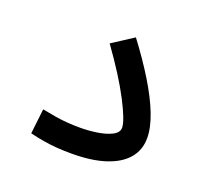

<svg xmlns="http://www.w3.org/2000/svg" viewBox="-90 -590 767 705"><g transform="rotate(20 293.0 -238.0)"><path d="M252.4 2.4Q222.7 2.4 195.6 0.5Q168.5 -1.5 142.1 -5.9Q115.7 -10.3 87.9 -17.1L99.1 -114.7Q128.4 -108.9 152.6 -105Q176.8 -101.1 200 -99.4Q223.1 -97.7 250 -97.7Q282.2 -97.7 315.7 -102.8Q349.1 -107.9 371.8 -119.6Q394.5 -131.3 394.5 -150.4Q394.5 -177.2 356.2 -251.2Q317.9 -325.2 245.6 -425.8L328.6 -479.5Q379.4 -412.1 416.5 -351.3Q453.6 -290.5 473.9 -238.5Q494.1 -186.5 494.1 -145.5Q494.1 -99.1 465.8 -65.9Q437.5 -32.7 383.5 -15.1Q329.6 2.4 252.4 2.4Z"/></g></svg>

Font: Cascadia Code
Style: Regular
Weight: 400
Monospace: yes
Designer: Aaron Bell
Foundry: Saja Typeworks
Version: Version 2106.017